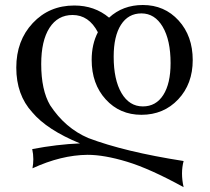

<svg xmlns="http://www.w3.org/2000/svg" viewBox="-20 -504 845 771"><path d="M553.7 -76.7Q606.4 -76.7 635.7 -122.6Q665 -168.5 665 -250.5Q665 -342.8 633.3 -396.5Q601.6 -450.2 547.9 -450.2Q495.1 -450.2 465.8 -404.5Q436.5 -358.9 436.5 -276.4Q436.5 -183.6 468 -130.1Q499.5 -76.7 553.7 -76.7ZM717.3 247.6Q582 173.3 490.2 145.5Q398.4 117.7 331.5 117.7Q225.6 118.7 110.4 171.9Q113.8 153.3 113.8 135.3Q113.8 114.7 109.4 94.7Q208.5 75.7 301.3 71.8Q168.9 17.6 109.4 -53.2Q45.4 -123 45.4 -232.4Q45.4 -340.8 111.6 -411.4Q177.7 -481.9 278.3 -481.9Q359.9 -481.9 418 -433.1Q473.1 -483.9 553.7 -483.9Q640.6 -483.9 697.3 -421.6Q753.9 -359.4 753.9 -262.7Q753.9 -167 695.6 -105Q637.2 -43 547.9 -43Q460.9 -43 404.5 -105Q348.1 -167 348.1 -263.7Q348.1 -326.2 373 -374.5Q336.9 -443.8 271.5 -443.8Q211.9 -443.8 178.7 -392.1Q145.5 -340.3 145.5 -247.1Q145.5 -142.1 181.2 -81.5Q241.7 10.7 334.5 50.3Q480 105.5 717.3 142.6Q710.9 166.5 710.9 192.9Q710.9 219.2 717.3 247.6Z"/></svg>

Font: Kelvinch
Style: Regular
Weight: 400
Designer: Paul James MIller
Foundry: High-Logic / Made with FontCreator
Version: Version 3.30 September 23, 2016